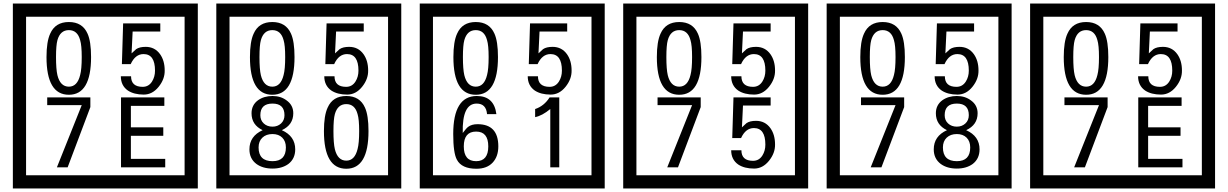

<svg xmlns="http://www.w3.org/2000/svg" viewBox="-20 -980 6970 1090"><path d="M1103 90H53V-960H1103ZM1028 15V-885H128V15ZM497 -656Q497 -442 371 -442Q244 -442 244 -656Q244 -744 265 -789Q294 -855 371 -855Q448 -855 477 -789Q497 -745 497 -656ZM444 -656Q444 -723 435 -752Q420 -809 371 -809Q322 -809 306 -752Q298 -723 298 -656Q298 -587 306 -553Q322 -488 371 -488Q419 -488 435 -554Q444 -587 444 -656ZM915 -580Q916 -531 880.5 -487Q845 -443 796 -443Q741 -443 706 -466Q666 -494 666 -547H724Q724 -487 790 -487Q824 -487 843 -517Q860 -544 860 -579Q860 -673 795 -673Q748 -673 722 -616H672L679 -847H890V-801H733L727 -677Q740 -689 753 -701Q772 -714 807 -714Q859 -714 889 -672Q915 -635 915 -580ZM493 -372 364 -30H303L444 -383H248V-427H493ZM918 -30H667V-427H913V-379H723V-257H907V-209H723V-78H918Z M2258 90H1208V-960H2258ZM2183 15V-885H1283V15ZM1652 -656Q1652 -442 1526 -442Q1399 -442 1399 -656Q1399 -744 1420 -789Q1449 -855 1526 -855Q1603 -855 1632 -789Q1652 -745 1652 -656ZM1599 -656Q1599 -723 1590 -752Q1575 -809 1526 -809Q1477 -809 1461 -752Q1453 -723 1453 -656Q1453 -587 1461 -553Q1477 -488 1526 -488Q1574 -488 1590 -554Q1599 -587 1599 -656ZM2070 -580Q2071 -531 2035.5 -487Q2000 -443 1951 -443Q1896 -443 1861 -466Q1821 -494 1821 -547H1879Q1879 -487 1945 -487Q1979 -487 1998 -517Q2015 -544 2015 -579Q2015 -673 1950 -673Q1903 -673 1877 -616H1827L1834 -847H2045V-801H1888L1882 -677Q1895 -689 1908 -701Q1927 -714 1962 -714Q2014 -714 2044 -672Q2070 -635 2070 -580ZM1656 -132Q1656 -79 1617 -49Q1581 -23 1527 -23Q1472 -23 1436 -49Q1396 -79 1396 -132Q1396 -207 1471 -241Q1408 -271 1408 -337Q1408 -384 1445 -411Q1479 -435 1527 -435Q1574 -435 1607 -410Q1645 -383 1645 -337Q1645 -271 1580 -241Q1656 -207 1656 -132ZM1595 -326Q1595 -392 1527 -392Q1458 -392 1458 -326Q1458 -297 1477.5 -279Q1497 -261 1527 -261Q1556 -261 1575.5 -279Q1595 -297 1595 -326ZM1603 -143Q1603 -178 1582.5 -198.5Q1562 -219 1527 -219Q1491 -219 1469.5 -198.5Q1448 -178 1448 -143Q1448 -65 1527 -65Q1603 -65 1603 -143ZM2072 -236Q2072 -22 1946 -22Q1819 -22 1819 -236Q1819 -324 1840 -369Q1869 -435 1946 -435Q2023 -435 2052 -369Q2072 -325 2072 -236ZM2019 -236Q2019 -303 2010 -332Q1995 -389 1946 -389Q1897 -389 1881 -332Q1873 -303 1873 -236Q1873 -167 1881 -133Q1897 -68 1946 -68Q1994 -68 2010 -134Q2019 -167 2019 -236Z M3413 90H2363V-960H3413ZM3338 15V-885H2438V15ZM2807 -656Q2807 -442 2681 -442Q2554 -442 2554 -656Q2554 -744 2575 -789Q2604 -855 2681 -855Q2758 -855 2787 -789Q2807 -745 2807 -656ZM2754 -656Q2754 -723 2745 -752Q2730 -809 2681 -809Q2632 -809 2616 -752Q2608 -723 2608 -656Q2608 -587 2616 -553Q2632 -488 2681 -488Q2729 -488 2745 -554Q2754 -587 2754 -656ZM3225 -580Q3226 -531 3190.5 -487Q3155 -443 3106 -443Q3051 -443 3016 -466Q2976 -494 2976 -547H3034Q3034 -487 3100 -487Q3134 -487 3153 -517Q3170 -544 3170 -579Q3170 -673 3105 -673Q3058 -673 3032 -616H2982L2989 -847H3200V-801H3043L3037 -677Q3050 -689 3063 -701Q3082 -714 3117 -714Q3169 -714 3199 -672Q3225 -635 3225 -580ZM2809 -149Q2809 -91 2776.5 -56.5Q2744 -22 2685 -22Q2601 -22 2574 -73Q2553 -111 2553 -219Q2553 -435 2687 -435Q2785 -435 2798 -332H2745Q2740 -392 2686 -392Q2603 -392 2607 -225Q2628 -253 2638 -260Q2658 -275 2691 -275Q2809 -275 2809 -149ZM2752 -149Q2752 -233 2683 -233Q2613 -233 2613 -149Q2613 -65 2683 -65Q2752 -65 2752 -149ZM3155 -30H3104V-361Q3058 -323 3018 -315V-361Q3069 -378 3100 -427H3155Z M4568 90H3518V-960H4568ZM4493 15V-885H3593V15ZM3962 -656Q3962 -442 3836 -442Q3709 -442 3709 -656Q3709 -744 3730 -789Q3759 -855 3836 -855Q3913 -855 3942 -789Q3962 -745 3962 -656ZM3909 -656Q3909 -723 3900 -752Q3885 -809 3836 -809Q3787 -809 3771 -752Q3763 -723 3763 -656Q3763 -587 3771 -553Q3787 -488 3836 -488Q3884 -488 3900 -554Q3909 -587 3909 -656ZM4380 -580Q4381 -531 4345.5 -487Q4310 -443 4261 -443Q4206 -443 4171 -466Q4131 -494 4131 -547H4189Q4189 -487 4255 -487Q4289 -487 4308 -517Q4325 -544 4325 -579Q4325 -673 4260 -673Q4213 -673 4187 -616H4137L4144 -847H4355V-801H4198L4192 -677Q4205 -689 4218 -701Q4237 -714 4272 -714Q4324 -714 4354 -672Q4380 -635 4380 -580ZM3958 -372 3829 -30H3768L3909 -383H3713V-427H3958ZM4380 -160Q4381 -111 4345.5 -67Q4310 -23 4261 -23Q4206 -23 4171 -46Q4131 -74 4131 -127H4189Q4189 -67 4255 -67Q4289 -67 4308 -97Q4325 -124 4325 -159Q4325 -253 4260 -253Q4213 -253 4187 -196H4137L4144 -427H4355V-381H4198L4192 -257Q4205 -269 4218 -281Q4237 -294 4272 -294Q4324 -294 4354 -252Q4380 -215 4380 -160Z M5723 90H4673V-960H5723ZM5648 15V-885H4748V15ZM5117 -656Q5117 -442 4991 -442Q4864 -442 4864 -656Q4864 -744 4885 -789Q4914 -855 4991 -855Q5068 -855 5097 -789Q5117 -745 5117 -656ZM5064 -656Q5064 -723 5055 -752Q5040 -809 4991 -809Q4942 -809 4926 -752Q4918 -723 4918 -656Q4918 -587 4926 -553Q4942 -488 4991 -488Q5039 -488 5055 -554Q5064 -587 5064 -656ZM5535 -580Q5536 -531 5500.5 -487Q5465 -443 5416 -443Q5361 -443 5326 -466Q5286 -494 5286 -547H5344Q5344 -487 5410 -487Q5444 -487 5463 -517Q5480 -544 5480 -579Q5480 -673 5415 -673Q5368 -673 5342 -616H5292L5299 -847H5510V-801H5353L5347 -677Q5360 -689 5373 -701Q5392 -714 5427 -714Q5479 -714 5509 -672Q5535 -635 5535 -580ZM5113 -372 4984 -30H4923L5064 -383H4868V-427H5113ZM5541 -132Q5541 -79 5502 -49Q5466 -23 5412 -23Q5357 -23 5321 -49Q5281 -79 5281 -132Q5281 -207 5356 -241Q5293 -271 5293 -337Q5293 -384 5330 -411Q5364 -435 5412 -435Q5459 -435 5492 -410Q5530 -383 5530 -337Q5530 -271 5465 -241Q5541 -207 5541 -132ZM5480 -326Q5480 -392 5412 -392Q5343 -392 5343 -326Q5343 -297 5362.5 -279Q5382 -261 5412 -261Q5441 -261 5460.5 -279Q5480 -297 5480 -326ZM5488 -143Q5488 -178 5467.5 -198.5Q5447 -219 5412 -219Q5376 -219 5354.5 -198.5Q5333 -178 5333 -143Q5333 -65 5412 -65Q5488 -65 5488 -143Z M6878 90H5828V-960H6878ZM6803 15V-885H5903V15ZM6272 -656Q6272 -442 6146 -442Q6019 -442 6019 -656Q6019 -744 6040 -789Q6069 -855 6146 -855Q6223 -855 6252 -789Q6272 -745 6272 -656ZM6219 -656Q6219 -723 6210 -752Q6195 -809 6146 -809Q6097 -809 6081 -752Q6073 -723 6073 -656Q6073 -587 6081 -553Q6097 -488 6146 -488Q6194 -488 6210 -554Q6219 -587 6219 -656ZM6690 -580Q6691 -531 6655.5 -487Q6620 -443 6571 -443Q6516 -443 6481 -466Q6441 -494 6441 -547H6499Q6499 -487 6565 -487Q6599 -487 6618 -517Q6635 -544 6635 -579Q6635 -673 6570 -673Q6523 -673 6497 -616H6447L6454 -847H6665V-801H6508L6502 -677Q6515 -689 6528 -701Q6547 -714 6582 -714Q6634 -714 6664 -672Q6690 -635 6690 -580ZM6268 -372 6139 -30H6078L6219 -383H6023V-427H6268ZM6693 -30H6442V-427H6688V-379H6498V-257H6682V-209H6498V-78H6693Z"/></svg>

Font: Unicode BMP Fallback SIL
Style: Regular
Weight: 400
Foundry: NRSI, SIL International
Version: Version 5.1 Based on Unicode 5.1